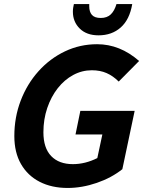

<svg xmlns="http://www.w3.org/2000/svg" viewBox="-20 -920 729 951"><path d="M51 -246Q51 -339 82.5 -421.5Q114 -504 170.5 -567Q227 -630 301.5 -665.5Q376 -701 461 -701Q574 -701 669 -618L568 -516Q540 -544 508 -558Q476 -572 435 -572Q386 -572 342.5 -548.5Q299 -525 266 -483Q233 -441 214 -385Q195 -329 195 -265Q195 -187 233.5 -147Q272 -107 341 -107Q402 -107 462 -137L487 -254H354L378 -371H647L586 -82Q532 -39 459 -14Q386 11 315 11Q236 11 176.5 -19.5Q117 -50 84 -107.5Q51 -165 51 -246ZM341 -862Q341 -873 342.5 -882Q344 -891 346 -900H422Q422 -895 422 -889Q422 -861 435.5 -846Q449 -831 479 -831Q510 -831 528.5 -848.5Q547 -866 557 -900H635Q622 -823 578 -784Q534 -745 468 -745Q409 -745 375 -778.5Q341 -812 341 -862Z"/></svg>

Font: Radio Canada SemiBold
Style: Italic
Weight: 600
Italic angle: -12°
Designer: Charles Daoud, Etienne Aubert Bonn, Alexandre Saumier Demers, Jacques Le Bailly
Foundry: Radio-Canada
Version: Version 2.104; ttfautohint (v1.8.4.7-5d5b);gftools[0.9.28.de